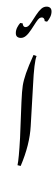

<svg xmlns="http://www.w3.org/2000/svg" viewBox="-20 -1249 376 1328"><path d="M101.1 -106.4Q110.8 -150.4 118.7 -295.4L128.4 -543.9Q131.8 -620.6 137.5 -657Q143.1 -693.4 159.9 -742.2Q176.8 -791 211.9 -869.1L232.9 -861.3Q216.3 -820.8 208.5 -659.2L192.4 -377Q185.5 -248 123 -101.1ZM210.9 -1103ZM211.9 -997.6ZM103 58.1ZM196.8 -1094.7 231 -1147Q249.5 -1174.8 266.1 -1189Q282.7 -1203.1 302.2 -1203.1Q317.4 -1203.1 326.9 -1195.1Q336.4 -1187 336.4 -1169.4Q336.4 -1149.4 326.9 -1130.6Q317.4 -1111.8 305.7 -1099.1L289.1 -1103Q289.1 -1115.2 283.4 -1121.8Q277.8 -1128.4 269.5 -1128.4Q260.7 -1128.4 252 -1122.6Q243.2 -1116.7 229.5 -1095.7L195.8 -1043.9Q176.8 -1015.1 159.9 -1001Q143.1 -986.8 124 -986.8Q108.9 -986.8 99.1 -994.6Q89.4 -1002.4 89.4 -1020Q89.4 -1040.5 99.1 -1059.3Q108.9 -1078.1 120.1 -1090.3L137.2 -1086.9Q137.2 -1074.7 142.8 -1068.1Q148.4 -1061.5 156.2 -1061.5Q165 -1061.5 173.8 -1067.1Q182.6 -1072.8 196.8 -1094.7ZM214.4 -1079.1ZM214.4 -1229.5ZM214.4 -977.1ZM214.4 -1125ZM214.4 -1103ZM214.4 -994.6ZM214.4 -1196.8Z"/></svg>

Font: Noto Nastaliq Urdu
Style: Regular
Weight: 400
Designer: Monotype Design Team
Foundry: Monotype Imaging Inc.
Version: Version 1.02 uh